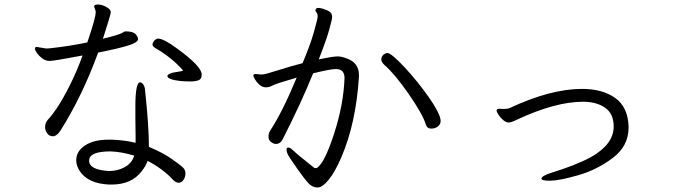

<svg xmlns="http://www.w3.org/2000/svg" viewBox="-20 -789 3040 851"><path d="M463 -31Q501 -31 532.5 -48Q564 -65 575 -99Q521 -116 470 -118Q375 -118 375 -77Q375 -36 463 -31ZM580 -317Q580 -424 601 -424Q609 -424 615.5 -414Q622 -404 623 -389Q640 -231 640 -138Q700 -113 739 -86Q778 -59 790 -47.5Q802 -36 802 -20.5Q802 -5 793.5 8Q785 21 771.5 21Q758 21 742 3Q726 -15 696 -37.5Q666 -60 634 -76Q627 -54 608 -30Q563 29 475 29H464Q371 25 334 -30Q319 -53 318 -75V-79Q318 -119 357 -144.5Q396 -170 461 -170H474Q533 -168 581 -156V-179L580 -266ZM792 -476Q744 -532 667 -577Q656 -584 656 -591.5Q656 -599 663 -608Q673 -618 680 -618Q705 -618 762 -576Q874 -495 874 -459Q874 -438 859.5 -433Q845 -428 823.5 -428Q802 -428 778 -430Q722 -437 722 -452Q722 -457 731 -461.5Q740 -466 748.5 -467.5Q757 -469 770 -471Q783 -473 792 -476ZM142 -581 185 -574 202 -575Q292 -585 367 -601Q404 -710 404 -733V-740L397 -760Q397 -769 414.5 -769Q432 -769 451.5 -758Q471 -747 471 -735.5Q471 -724 436 -617Q511 -636 521 -643Q531 -650 537 -650Q570 -650 581 -637.5Q592 -625 592 -616Q592 -601 549 -587.5Q506 -574 415 -556Q345 -364 248 -210Q231 -185 215 -185Q199 -185 189.5 -197.5Q180 -210 180 -225Q180 -240 186 -249.5Q192 -259 199.5 -266.5Q207 -274 231 -308.5Q255 -343 287.5 -407Q320 -471 346 -543Q219 -519 200.5 -519Q182 -519 168 -529.5Q154 -540 144.5 -553Q135 -566 135 -573.5Q135 -581 142 -581Z M1867 -238Q1854 -282 1792 -371.5Q1730 -461 1684 -501Q1670 -514 1670 -525.5Q1670 -537 1679 -546Q1689 -554 1697.5 -554Q1706 -554 1726.5 -536.5Q1747 -519 1774 -490Q1801 -461 1828.5 -427Q1856 -393 1880 -359Q1904 -325 1918.5 -297Q1933 -269 1933 -253.5Q1933 -238 1921 -228.5Q1909 -219 1891 -219Q1873 -219 1867 -238ZM1393 -526Q1457 -539 1475.5 -539Q1494 -539 1517 -530Q1571 -511 1571 -456V-450Q1558 -243 1493 -92Q1465 -27 1437 7.5Q1409 42 1387.5 42Q1366 42 1349 25Q1332 8 1295.5 -44Q1259 -96 1254.5 -107Q1250 -118 1250 -126.5Q1250 -135 1258 -135Q1266 -135 1278 -123.5Q1290 -112 1310 -95.5Q1330 -79 1348 -65Q1366 -51 1374 -44H1380Q1384 -44 1385 -45Q1419 -67 1461 -197Q1503 -327 1507 -443Q1507 -483 1469 -483Q1444 -483 1368 -464Q1314 -331 1233 -172Q1223 -151 1202 -151Q1193 -151 1181.5 -159.5Q1170 -168 1170 -183Q1170 -198 1177 -209Q1233 -295 1295 -445Q1202 -418 1188 -410Q1174 -402 1158.5 -402Q1143 -402 1130.5 -413Q1118 -424 1110.5 -436.5Q1103 -449 1103 -453V-455Q1104 -461 1113 -461L1125 -460Q1130 -459 1134 -459H1143Q1154 -459 1212 -477.5Q1270 -496 1321 -509Q1355 -589 1371.5 -647.5Q1388 -706 1388 -716.5Q1388 -727 1383 -733.5Q1378 -740 1378 -742.5Q1378 -745 1380 -749Q1383 -754 1391 -754Q1399 -754 1412 -750Q1449 -739 1451 -722Q1452 -719 1452 -711.5Q1452 -704 1439.5 -658.5Q1427 -613 1393 -526Z M2193 -307 2215 -306Q2229 -306 2241 -311Q2421 -395 2560 -395Q2650 -395 2706.5 -355Q2763 -315 2766 -229V-223Q2766 -142 2696 -89Q2626 -36 2541.5 -12Q2457 12 2418.5 12Q2380 12 2380 3Q2380 -9 2420 -22Q2531 -56 2598 -92Q2700 -149 2700 -228Q2700 -285 2662 -311.5Q2624 -338 2564 -338Q2441 -338 2270 -258Q2246 -246 2234.5 -246Q2223 -246 2210 -257Q2197 -268 2189 -281Q2181 -294 2181 -299Q2181 -307 2193 -307Z"/></svg>

Font: LXGW WenKai
Style: Regular
Weight: 400
Designer: LXGW / Fontworks Inc.
Foundry: LXGW / Fontworks Inc.
Version: Version 1.520; June 14, 2025